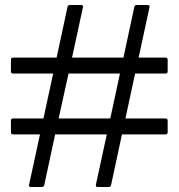

<svg xmlns="http://www.w3.org/2000/svg" viewBox="-20 -751 719 773"><path d="M647 -519H538L582 -722C583 -728 580 -731 575 -731H530C526 -731 522 -728 521 -724L477 -519H270L314 -722C315 -728 312 -731 307 -731H261C257 -731 253 -728 252 -724L208 -519H32C27 -519 24 -516 24 -511V-463C24 -458 27 -455 32 -455H194L155 -274H32C27 -274 24 -271 24 -266V-218C24 -213 27 -210 32 -210H141L97 -7C96 -1 99 2 104 2H149C153 2 157 -1 158 -5L202 -210H410L366 -7C365 -1 368 2 373 2H418C422 2 426 -1 427 -5L471 -210H647C652 -210 655 -213 655 -218V-266C655 -271 652 -274 647 -274H485L524 -455H647C652 -455 655 -458 655 -463V-511C655 -516 652 -519 647 -519ZM216 -274 256 -455H463L424 -274Z"/></svg>

Font: Shippori Mincho OTF SemiBold
Style: Regular
Weight: 600
Designer: FONTDASU
Foundry: FONTDASU / Google Inc. / but / Adobe
Version: Version 3.300;hotconv 1.0.109;makeotfexe 2.5.65596